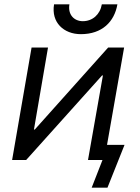

<svg xmlns="http://www.w3.org/2000/svg" viewBox="-20 -740 648 888"><path d="M36 0H101L452 -391H456L387 0H454L404 128H477L556 -70H475L554 -520H480L141 -141H137L202 -520H126ZM354 -582C452 -582 509 -639 523 -720H451C443 -673 408 -642 363 -642C323 -642 293 -672 301 -720H230C216 -636 275 -582 354 -582Z"/></svg>

Font: Fixel Text 20240404
Style: Italic
Weight: 400
Width: 4
Italic angle: -10°
Designer: AlfaBravo + MacPaw
Foundry: Kyrylo Tkachov, Marchela Mozhyna, Serhii Makarenko, Maria Weinstein, Zakhar Kryvoshyya
Version: Version 1.211;Glyphs 3.2 (3225)